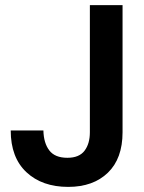

<svg xmlns="http://www.w3.org/2000/svg" viewBox="-20 -720 564 752"><path d="M247 12Q145 12 83.5 -45.5Q22 -103 22 -209H150Q151 -160 173 -131Q195 -102 244 -102Q290 -102 311 -129.5Q332 -157 332 -202V-700H460V-202Q460 -99 402.5 -43.5Q345 12 247 12Z"/></svg>

Font: Rethink Sans
Style: Bold
Weight: 700
Designer: The Rethink Sans project authors (Hans Thiessen). DM Sans designed by Colophon Foundry.
Foundry: Rethink Communications LLC
Version: Version 1.001